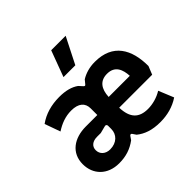

<svg xmlns="http://www.w3.org/2000/svg" viewBox="-184 -937 1136 1136"><g transform="rotate(-45 384.0 -369.0)"><path d="M200 10C257 10 303 -5 346 -37L361 -59C366 -65 372 -66 377 -59L392 -37C428 -8 475 10 544 10C603 10 657 -4 705 -36L666 -131C631 -109 587 -97 548 -97C474 -97 435 -134 432 -223H708L729 -275C729 -415 672 -517 522 -517C476 -517 438 -505 407 -486L388 -463C383 -456 378 -456 372 -463L351 -486C320 -508 280 -519 226 -519C160 -519 100 -502 52 -467L87 -369C127 -395 170 -412 219 -412C280 -412 310 -385 310 -339V-284H214C116 -284 43 -233 43 -139C43 -53 103 10 200 10ZM220 -86C182 -86 156 -110 156 -143C156 -175 180 -194 218 -194H249L292 -205C302 -209 310 -204 310 -194V-167C310 -122 276 -86 220 -86ZM610 -312H433C436 -377 464 -416 523 -416C590 -416 607 -365 610 -312ZM327 -584H426L509 -748H388Z"/></g></svg>

Font: Finlandica SemiBold
Style: Regular
Weight: 600
Designer: Niklas Ekholm, Juho Hiilivirta, Jaakko Suomalainen
Foundry: Helsinki Type Studio
Version: Version 2.000;Glyphs 3.2 (3202)